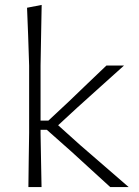

<svg xmlns="http://www.w3.org/2000/svg" viewBox="-20 -761 564 781"><path d="M95.5 0Q96 -56 96.8 -107.8Q97.5 -159.5 98.5 -220.5V-494Q96.5 -557.5 94.5 -616Q92.5 -674.5 90 -729.5L149.5 -741Q148.5 -679.5 147.2 -619Q146 -558.5 145 -494V-270.5H177L261 -349Q299 -385.5 337 -422Q375 -458.5 413 -494.5H484.5Q437 -451.5 389.2 -408.8Q341.5 -366 294.5 -323.5L216.5 -251.5L306 -171Q355 -128.5 404.8 -85.5Q454.5 -42.5 503.5 0H428.5Q390 -35.5 350.5 -71.2Q311 -107 272 -143L170.5 -233H145V-216.5Q146 -157 147 -106Q148 -55 149 0Z"/></svg>

Font: Commissioner Loud ExtraLight
Style: Regular
Weight: 200
Designer: Kostas Bartsokas
Foundry: Kostas Bartsokas
Version: Version 1.000; ttfautohint (v1.8.3)